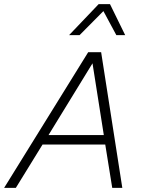

<svg xmlns="http://www.w3.org/2000/svg" viewBox="-60 -914 691 934"><path d="M-40 0 369 -660H432L535 0H486L452 -211H147L17 0ZM176 -257H445L390 -606ZM475 -894 549 -743H506L443 -860L327 -743H276L420 -894Z"/></svg>

Font: Work Sans Light
Style: Italic
Weight: 300
Italic angle: -13°
Designer: Wei Huang
Foundry: Wei Huang
Version: Version 2.010; ttfautohint (v1.8.3)